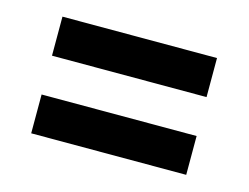

<svg xmlns="http://www.w3.org/2000/svg" viewBox="-50 -491 517 399"><g transform="rotate(15 208.5 -291.5)"><path d="M41.5 -166.5V-250H375V-166.5ZM41.5 -333.5V-417.5H374V-333.5Z"/></g></svg>

Font: VizhehAzad
Style: Regular
Weight: 400
Designer: damoon khanjanzadeh
Foundry: http://font-store.ir
Version: Version:0.0.3;RFB:1.2.5;Building:2016-04-04 21:25:54.909891